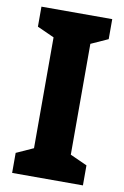

<svg xmlns="http://www.w3.org/2000/svg" viewBox="-82 -763 526 812"><g transform="rotate(10 180.5 -357.0)"><path d="M333 0H29V-86L102 -119V-595L29 -628V-714H333V-628L260 -595V-119L333 -86Z"/></g></svg>

Font: Noto Sans Devanagari Condensed ExtraBold
Style: Regular
Weight: 800
Width: 3
Designer: Jelle Bosma - Monotype Design Team
Foundry: Monotype Imaging Inc.
Version: Version 2.004; ttfautohint (v1.8.4.7-5d5b)